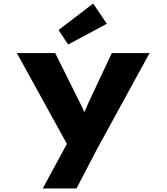

<svg xmlns="http://www.w3.org/2000/svg" viewBox="-20 -832 939 1082"><path d="M221 230 384 -71 373 8 75 -533H291L425 -264Q437 -241 450.5 -210.5Q464 -180 476 -146L429 -143Q441 -168 455 -199.5Q469 -231 481 -258L610 -533H823L529 4L411 230ZM364 -581 310 -663 505 -812 582 -698Z"/></svg>

Font: Lexend Peta ExtraBold
Style: Regular
Weight: 800
Version: Version 1.007